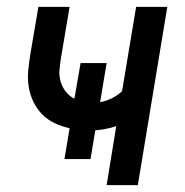

<svg xmlns="http://www.w3.org/2000/svg" viewBox="-20 -540 540 560"><path d="M291 0 319 -172Q304 -167 288.5 -164Q273 -161 258 -160L244 -76H168L183 -166Q160 -171 139 -181Q118 -191 102.5 -207Q87 -223 77 -244Q67 -265 63.5 -288.5Q60 -312 62.5 -336.5Q65 -361 69 -385L92 -520H183L158 -372Q155 -354 153.5 -336Q152 -318 157 -301.5Q162 -285 172.5 -272Q183 -259 197 -252L215 -356H291L272 -242Q289 -245 305.5 -253Q322 -261 336 -274L377 -520H468L382 0Z"/></svg>

Font: Iosevka Medium
Style: Italic
Weight: 500
Italic angle: -9°
Monospace: yes
Designer: Belleve Invis
Foundry: Belleve Invis
Version: Version 32.5.0; ttfautohint (v1.8.4)